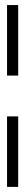

<svg xmlns="http://www.w3.org/2000/svg" viewBox="-20 -730 100 758"><path d="M51.8 -431.6H7.8V-710H51.8ZM7.8 -270.5H51.8V7.8H7.8Z"/></svg>

Font: Silence
Style: Regular
Weight: 400
Designer: Lilo Joris
Foundry: Lilo Joris
Version: Version 1.035;Fontself Maker 3.5.7